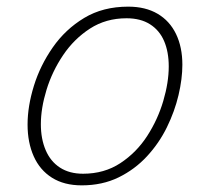

<svg xmlns="http://www.w3.org/2000/svg" viewBox="-20 -539 628 578"><path d="M226 19Q173 19 136.5 -4Q100 -27 81.5 -68.5Q63 -110 63 -164Q63 -219 82 -280.5Q101 -342 139 -396.5Q177 -451 233.5 -485Q290 -519 366 -519Q418 -519 454.5 -497.5Q491 -476 510 -436.5Q529 -397 529 -344Q529 -302 517.5 -253Q506 -204 482.5 -156Q459 -108 422.5 -68.5Q386 -29 337 -5Q288 19 226 19ZM230 -16Q294 -16 342.5 -48Q391 -80 423 -129.5Q455 -179 471.5 -235Q488 -291 488 -339Q488 -383 474 -415.5Q460 -448 431.5 -466Q403 -484 361 -484Q299 -484 251 -453Q203 -422 170 -373Q137 -324 120 -268.5Q103 -213 103 -165Q103 -121 117.5 -87Q132 -53 160.5 -34.5Q189 -16 230 -16Z"/></svg>

Font: Playwrite US Trad Thin
Style: Regular
Weight: 250
Designer: Veronika Burian, José Scaglione
Foundry: TypeTogether
Version: Version 1.003